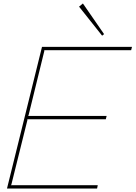

<svg xmlns="http://www.w3.org/2000/svg" viewBox="-20 -1078 775 1098"><path d="M539.1 -19 535.2 0H20L220.2 -810.1H734.9L730 -791H231.9L233.9 -788.1L143.1 -418L140.1 -415H589.8L585 -396H134.8L137.2 -393.1L44.9 -22L42 -19ZM454.1 -1058.1 575.2 -882.8 564 -874 432.1 -1040Z"/></svg>

Font: Sinkin Sans 100 Thin Italic
Style: Regular
Weight: 100
Italic angle: -112°
Designer: Keith Bates
Foundry: K-Type
Version: Sinkin Sans (version 1.0)  by Keith Bates   •   © 2014   www